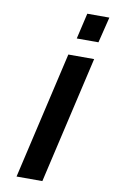

<svg xmlns="http://www.w3.org/2000/svg" viewBox="-99 -960 599 1011"><g transform="rotate(10 200.5 -454.5)"><path d="M251 -771 283 -909H401L367 -771ZM65 0 222 -680H360L203 0Z"/></g></svg>

Font: Titillium Web
Style: Bold Italic
Weight: 700
Italic angle: -13°
Version: Version 1.001;PS 57.000;hotconv 1.0.70;makeotf.lib2.5.55311